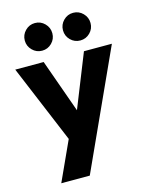

<svg xmlns="http://www.w3.org/2000/svg" viewBox="-124 -691 758 976"><g transform="rotate(-15 255.0 -203.0)"><path d="M83.5 -540.5Q83.5 -570.5 104.8 -592Q126 -613.5 156 -613.5Q186 -613.5 207.2 -592Q228.5 -570.5 228.5 -540.5Q228.5 -510.5 207.2 -489.2Q186 -468 156 -468Q126 -468 104.8 -489.5Q83.5 -511 83.5 -540.5ZM305.8 -592Q327 -613.5 357 -613.5Q387 -613.5 408.2 -592Q429.5 -570.5 429.5 -540.5Q429.5 -510.5 408.2 -489.2Q387 -468 357 -468Q327 -468 305.8 -489.2Q284.5 -510.5 284.5 -540.5Q284.5 -570.5 305.8 -592ZM248 -130 360 -410.5H507L225 208H75L170 0L-1.5 -410.5H148Z"/></g></svg>

Font: League Spartan
Style: Bold
Weight: 700
Foundry: The League of Moveable Type
Version: Version 2.002